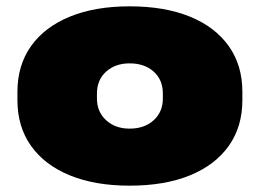

<svg xmlns="http://www.w3.org/2000/svg" viewBox="-20 -573 819 606"><path d="M389 13Q280 13 200.5 -19.5Q121 -52 78 -112.5Q35 -173 35 -257V-283Q35 -367 78 -427.5Q121 -488 200.5 -520.5Q280 -553 389 -553Q500 -553 579.5 -520.5Q659 -488 702 -427.5Q745 -367 745 -283V-257Q745 -173 702 -112.5Q659 -52 579.5 -19.5Q500 13 389 13ZM389 -167Q436 -167 465 -193.5Q494 -220 494 -262V-278Q494 -321 465 -347Q436 -373 389 -373Q344 -373 315 -347Q286 -321 286 -278V-262Q286 -220 315 -193.5Q344 -167 389 -167Z"/></svg>

Font: Pathway Extreme 8pt Thin 12pt Black
Style: Regular
Weight: 900
Version: Version 1.001;gftools[0.9.26]